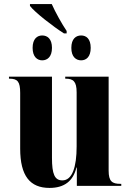

<svg xmlns="http://www.w3.org/2000/svg" viewBox="-20 -912 639 942"><path d="M294 -748H307V-760C284 -794 251 -853 234 -892H127V-883C150 -852 243 -780 294 -748ZM187 -616C212 -616 235 -633 235 -677C235 -722 212 -738 187 -738C163 -738 140 -722 140 -677C140 -633 163 -616 187 -616ZM378 -616C403 -616 425 -633 425 -677C425 -722 403 -738 378 -738C353 -738 330 -722 330 -677C330 -633 353 -616 378 -616ZM223 10C296 10 339 -24 355 -90H357V0H575V-10H571C530 -10 513 -22 513 -75V-536H300V-526H302C339 -526 356 -513 356 -459V-194C356 -91 334 -27 286 -27C248 -27 235 -58 235 -138V-536H24V-526H26C66 -526 79 -512 79 -456V-183C79 -48 128 10 223 10Z"/></svg>

Font: Noto Serif Display Condensed ExtraBold
Style: Regular
Weight: 800
Width: 3
Designer: Monotype Design Team
Foundry: Monotype Imaging Inc.
Version: Version 2.009